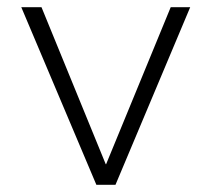

<svg xmlns="http://www.w3.org/2000/svg" viewBox="-20 -512 586 532"><path d="M247 0 39 -492H95L273 -57H274L453 -492H507L300 0Z"/></svg>

Font: Nunito Sans 7pt ExtraLight
Style: Regular
Weight: 250
Designer: Vernon Adams
Foundry: Vernon Adams
Version: Version 3.101;gftools[0.9.27]